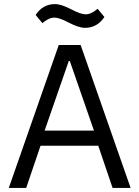

<svg xmlns="http://www.w3.org/2000/svg" viewBox="-20 -918 681 938"><path d="M395 -782Q365 -782 315 -808Q270 -832 245 -832Q219 -832 187 -805L154 -845Q189 -898 249 -898Q279 -898 329 -872Q374 -848 399 -848Q425 -848 457 -875L490 -835Q455 -782 395 -782ZM618 0H530L460 -206H178L108 0H23L267 -698H374ZM439 -280 321 -620H316L198 -280Z"/></svg>

Font: Aneliza
Style: Regular
Weight: 400
Designer: Mike Abbink, Paul van der Laan, Pieter van Rosmalen
Foundry: Bold Monday
Version: Version 3.0